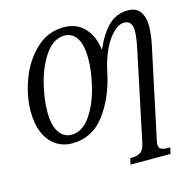

<svg xmlns="http://www.w3.org/2000/svg" viewBox="-133 -860 1245 1235"><g transform="rotate(-15 490.0 -242.5)"><path d="M594 199H605Q641 199 663 184.5Q685 170 694 126L817 -457Q835 -543 835 -586Q835 -617 822 -635Q809 -653 781 -653Q747 -653 710 -618.5Q673 -584 642 -520Q611 -456 594 -371Q561 -212 477.5 -100.5Q394 11 259 11Q200 11 153 -20Q106 -51 79.5 -111Q53 -171 53 -256Q53 -359 94 -468.5Q135 -578 213.5 -651.5Q292 -725 398 -725Q483 -725 535 -669.5Q587 -614 597 -526H601Q645 -626 698 -674.5Q751 -723 825 -723Q880 -723 905.5 -686.5Q931 -650 931 -593Q931 -565 926.5 -528.5Q922 -492 915 -461L789 131Q785 145 785 160Q785 183 801 191Q817 199 849 199H861L851 240H585ZM499 -489Q499 -581 469.5 -626.5Q440 -672 390 -672Q317 -672 264 -598.5Q211 -525 183.5 -420Q156 -315 156 -227Q156 -135 187 -89.5Q218 -44 268 -44Q341 -44 393 -117.5Q445 -191 472 -296Q499 -401 499 -489Z"/></g></svg>

Font: Noto Serif Narrow
Style: Italic
Weight: 400
Width: 4
Italic angle: -12°
Designer: Monotype Design Team
Foundry: Monotype Imaging Inc.
Version: Version 1.001